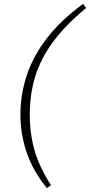

<svg xmlns="http://www.w3.org/2000/svg" viewBox="-20 -759 463 987"><path d="M221 208Q150 121 117.5 26Q85 -69 85 -171Q85 -272 117 -370Q149 -468 219.5 -560.5Q290 -653 407 -739L423 -718Q316 -630 252.5 -543.5Q189 -457 161 -365.5Q133 -274 133 -170Q133 -74 157 12Q181 98 242 193Z"/></svg>

Font: Source Serif Pro Light
Style: Italic
Weight: 300
Italic angle: -12°
Designer: Frank Grießhammer
Foundry: Adobe Systems Incorporated
Version: Version 3.001;hotconv 1.0.111;makeotfexe 2.5.65597